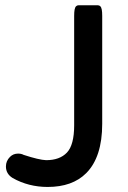

<svg xmlns="http://www.w3.org/2000/svg" viewBox="-20 -703 495 742"><path d="M49.8 -109.4Q62.5 -109.4 71.3 -104.5Q130.9 -85 158.2 -84Q210.9 -84 238.8 -113.5Q266.6 -143.1 266.6 -218.8V-641.6Q266.6 -656.7 268.3 -665.8Q270 -674.8 273.9 -678.7Q277.8 -682.6 283.2 -682.6H358.4Q363.8 -682.6 367.7 -678.7Q371.6 -674.8 373.3 -665.8Q375 -656.7 375 -641.6V-224.6Q375 -95.7 313 -33.7Q259.8 19.5 164.1 19.5Q90.3 19.5 28.8 -15.1Q2.9 -31.2 2.9 -59.6Q2.9 -81.1 18.6 -96.7Q31.2 -109.4 49.8 -109.4Z"/></svg>

Font: YuPearl-SemiBold
Style: SemiBold
Weight: 600
Designer: Max Yao
Foundry: Max-Everyday
Version: Version 1.011; ttfautohint (v1.8.3)